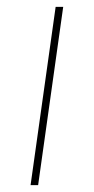

<svg xmlns="http://www.w3.org/2000/svg" viewBox="-20 -539 273 559"><path d="M164 -519 91 0H69L142 -519Z"/></svg>

Font: Fira Sans Condensed Thin
Style: Italic
Weight: 250
Width: 3
Italic angle: -8°
Designer: Carrois Corporate & Edenspiekermann AG
Foundry: Carrois Corporate GbR & Edenspiekermann AG
Version: Version 4.203